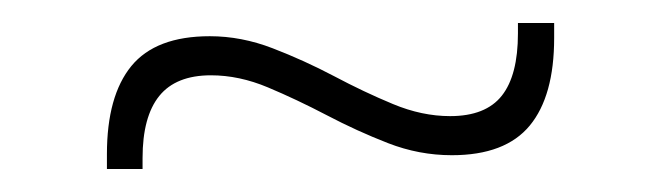

<svg xmlns="http://www.w3.org/2000/svg" viewBox="-20 -379 575 167"><path d="M373 -244Q344.5 -244 317.5 -254.5Q290.5 -265 264.2 -278.8Q238 -292.5 213 -303Q188 -313.5 163.5 -313.5Q133 -313.5 118.5 -295.5Q104 -277.5 104 -241.5V-232H73V-245Q73 -295.5 94.2 -321.5Q115.5 -347.5 162.5 -347.5Q190 -347.5 217.2 -337Q244.5 -326.5 270.5 -312.8Q296.5 -299 321.8 -288.5Q347 -278 371.5 -278Q402.5 -278 416.5 -295.8Q430.5 -313.5 430.5 -350V-359H462V-346Q462 -295.5 440.8 -269.8Q419.5 -244 373 -244Z"/></svg>

Font: Anek Telugu ExtraLight
Style: Regular
Weight: 250
Version: Version 1.003